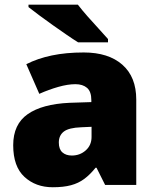

<svg xmlns="http://www.w3.org/2000/svg" viewBox="-20 -786 663 816"><path d="M335.9 -563Q440.9 -563 500 -511Q559.1 -459 559.1 -362.8V0H426.8L390.1 -73.2H386.2Q362.8 -43.9 338.1 -25.6Q313.5 -7.3 281.7 1.2Q250 9.8 204.1 9.8Q131.8 9.8 84 -34.2Q36.1 -78.1 36.1 -168.9Q36.1 -257.8 97.7 -300.8Q159.2 -343.8 275.9 -349.1L368.2 -352.1V-359.9Q368.2 -397 349.9 -412.6Q331.5 -428.2 300.8 -428.2Q268.1 -428.2 227.8 -416.7Q187.5 -405.3 147 -387.2L91.8 -513.2Q139.6 -537.6 200.2 -550.3Q260.7 -563 335.9 -563ZM369.1 -247.1 325.2 -245.1Q272.5 -243.2 251.2 -226.8Q230 -210.4 230 -180.2Q230 -151.9 245.1 -138.4Q260.3 -125 285.2 -125Q319.8 -125 344.5 -147Q369.1 -168.9 369.1 -204.1ZM311 -766.1Q328.1 -743.7 351.8 -716.8Q375.5 -689.9 399.2 -664.3Q422.9 -638.7 439 -620.1V-606H312Q291.5 -618.7 263.2 -638.2Q234.9 -657.7 204.1 -679.4Q173.3 -701.2 146.2 -721.4Q119.1 -741.7 101.1 -755.9V-766.1Z"/></svg>

Font: Open Sans ExtraBold
Style: Regular
Weight: 800
Designer: Monotype Design Team
Foundry: Monotype Imaging Inc.
Version: Version 3.003; ttfautohint (v1.8.4)